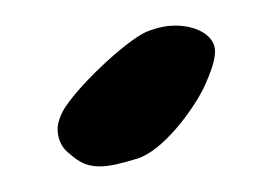

<svg xmlns="http://www.w3.org/2000/svg" viewBox="-20 -407 204 150"><path d="M139 -338C145 -351 148 -360 148 -367C148 -379 134 -387 117 -387C111 -387 104 -386 94 -382C77 -374 39 -338 29 -320C27 -316 25 -311 25 -306C25 -299 28 -292 33 -288C39 -283 45 -277 58 -277C65 -277 74 -279 87 -283C107 -289 130 -320 139 -338Z"/></svg>

Font: Oregano
Style: Italic
Weight: 400
Italic angle: -12°
Designer: Astigmatic (AOETI)
Foundry: Astigmatic (AOETI)
Version: Version 1.000